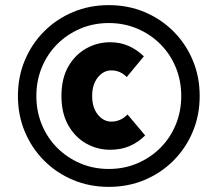

<svg xmlns="http://www.w3.org/2000/svg" viewBox="-20 -720 850 750"><path d="M405 10Q330 10 265.5 -17Q201 -44 152.5 -92.5Q104 -141 77 -205.5Q50 -270 50 -345Q50 -420 77 -484.5Q104 -549 152.5 -597.5Q201 -646 265.5 -673Q330 -700 405 -700Q480 -700 544.5 -673Q609 -646 657.5 -597.5Q706 -549 733 -484.5Q760 -420 760 -345Q760 -270 733 -205.5Q706 -141 657.5 -92.5Q609 -44 544.5 -17Q480 10 405 10ZM405 -60Q465 -60 516.5 -82Q568 -104 606.5 -142.5Q645 -181 666.5 -233Q688 -285 688 -345Q688 -405 666.5 -457Q645 -509 606.5 -547.5Q568 -586 516.5 -608Q465 -630 405 -630Q345 -630 293.5 -608Q242 -586 203.5 -547.5Q165 -509 143.5 -457Q122 -405 122 -345Q122 -285 143.5 -233Q165 -181 203.5 -142.5Q242 -104 293.5 -82Q345 -60 405 -60ZM220 -345Q220 -413 246.5 -459.5Q273 -506 316.5 -530.5Q360 -555 410 -555Q450 -555 482.5 -540.5Q515 -526 542 -500L475 -419Q450 -445 415 -445Q384 -445 362 -417.5Q340 -390 340 -345Q340 -300 362 -272.5Q384 -245 415 -245Q434 -245 450 -252.5Q466 -260 478 -273L547 -191Q520 -164 486.5 -149.5Q453 -135 410 -135Q360 -135 316.5 -159.5Q273 -184 246.5 -231Q220 -278 220 -345Z"/></svg>

Font: Radio Canada
Style: Regular
Weight: 400
Designer: Charles Daoud, Etienne Aubert Bonn, Alexandre Saumier Demers, Jacques Le Bailly
Foundry: Radio-Canada
Version: Version 2.104;gftools[0.9.28.dev5+ged2979d]